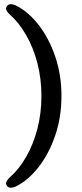

<svg xmlns="http://www.w3.org/2000/svg" viewBox="-20 -761 387 911"><path d="M271.6 -305.7Q271.6 -204.7 241.8 -117.6Q211.9 -30.6 162.4 32.6Q112.8 95.8 53.8 124.4Q20 138.1 10.5 115.9Q6.8 107.9 11.4 99.2Q16.1 90.5 26.1 81Q70.4 42.2 104.5 -17.4Q138.6 -76.9 157.6 -150.6Q176.6 -224.3 176.6 -305.7Q176.6 -387.1 157.6 -460.7Q138.6 -534.3 104.5 -593.9Q70.4 -653.6 26.1 -692.4Q16.1 -701.6 11.4 -710.5Q6.8 -719.4 10.5 -727.3Q20 -749.5 53.8 -735.8Q112.8 -707 162.4 -643.9Q211.9 -580.8 241.8 -493.5Q271.6 -406.2 271.6 -305.7Z"/></svg>

Font: Fraunces SuperSoft Wonky
Style: Regular
Weight: 900
Version: Version 1.000;[b76b70a41]